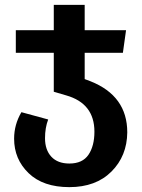

<svg xmlns="http://www.w3.org/2000/svg" viewBox="-20 -549 583 789"><path d="M352 -215Q503 -155 503 -5Q502 92 438 156Q374 220 265 220Q157 220 97.5 162.5Q38 105 38 21Q38 -37 68 -88L178 -58Q165 -24 165 19Q165 67 191 95Q217 123 265 123Q319 123 343.5 87Q368 51 368 -8Q368 -124 252 -157L201 -172V-332H45V-425H201V-529H328V-425H498L485 -332H328V-224Z"/></svg>

Font: FiraGO Medium
Style: Regular
Weight: 500
Designer: bBox Type
Foundry: bBox Type GmbH
Version: Version 1.001;PS 001.001;hotconv 1.0.88;makeotf.lib2.5.64775